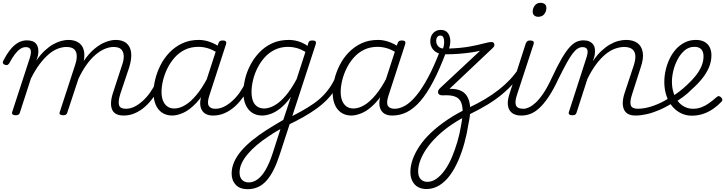

<svg xmlns="http://www.w3.org/2000/svg" viewBox="-34 -802 5140 1361"><path d="M76 15Q64 15 56.5 10Q49 5 52 -7L176 -387Q190 -430 183 -449Q176 -468 149 -468Q129 -468 110 -455.5Q91 -443 71.5 -417.5Q52 -392 32 -354Q26 -346 21 -342.5Q16 -339 3 -342Q-9 -345 -12.5 -353Q-16 -361 -11 -371Q11 -414 36.5 -447Q62 -480 92 -498Q122 -516 157 -516Q180 -516 197 -509.5Q214 -503 224 -489Q234 -475 237 -454Q240 -433 235 -408L224 -373Q252 -414 282.5 -442.5Q313 -471 342.5 -487.5Q372 -504 399.5 -511.5Q427 -519 451 -519Q499 -519 528.5 -496Q558 -473 563 -429.5Q568 -386 548 -322L443 -4Q440 6 433.5 10.5Q427 15 412 15Q401 15 393 10Q385 5 389 -6L498 -340Q511 -378 510 -407.5Q509 -437 491.5 -453Q474 -469 437 -469Q408 -469 376 -457Q344 -445 311.5 -417.5Q279 -390 247 -347.5Q215 -305 185 -245L107 -4Q104 6 97.5 10.5Q91 15 76 15ZM843 17Q812 17 791.5 7Q771 -3 761.5 -23.5Q752 -44 753 -73.5Q754 -103 766 -141L831 -340Q845 -378 843 -407.5Q841 -437 824.5 -453Q808 -469 771 -469Q742 -469 710 -456Q678 -443 644.5 -415Q611 -387 579 -342.5Q547 -298 518 -235H493Q522 -314 558.5 -368Q595 -422 635 -455.5Q675 -489 714.5 -504Q754 -519 786 -519Q834 -519 862 -496Q890 -473 895.5 -429.5Q901 -386 881 -322L818 -134Q802 -81 810 -56Q818 -31 858 -31Q866 -31 870.5 -23.5Q875 -16 873 -7Q871 2 864 9.5Q857 17 843 17Z M843 17Q832 17 827.5 9.5Q823 2 824.5 -7Q826 -16 834.5 -23.5Q843 -31 858 -31Q889 -31 918.5 -45.5Q948 -60 977 -86Q1006 -112 1030 -146Q1054 -180 1071 -217Q1076 -228 1084.5 -227.5Q1093 -227 1100 -220.5Q1107 -214 1104 -203Q1084 -157 1056.5 -117Q1029 -77 995.5 -47Q962 -17 923.5 0Q885 17 843 17Z M1187 17Q1146 17 1115.5 -3Q1085 -23 1069.5 -60Q1054 -97 1054 -146Q1054 -189 1066.5 -240Q1079 -291 1104 -340.5Q1129 -390 1167.5 -430Q1206 -470 1257.5 -494.5Q1309 -519 1376 -519Q1414 -519 1453.5 -505Q1493 -491 1524 -468L1513 -424Q1471 -451 1437.5 -460.5Q1404 -470 1373 -470Q1319 -470 1277 -449.5Q1235 -429 1204 -394Q1173 -359 1152.5 -317Q1132 -275 1121.5 -231.5Q1111 -188 1111 -151Q1111 -114 1121.5 -88Q1132 -62 1152 -47.5Q1172 -33 1202 -33Q1238 -33 1278 -56.5Q1318 -80 1359 -129.5Q1400 -179 1439 -254L1451 -214Q1407 -125 1359 -74Q1311 -23 1266.5 -3Q1222 17 1187 17ZM1476 17Q1447 17 1427 7Q1407 -3 1396 -23Q1385 -43 1385 -70Q1385 -97 1396 -131L1514 -494Q1518 -506 1524.5 -510.5Q1531 -515 1544 -515Q1563 -515 1567.5 -507.5Q1572 -500 1568 -488L1450 -125Q1433 -74 1445.5 -52.5Q1458 -31 1492 -31Q1501 -31 1504.5 -23.5Q1508 -16 1506.5 -7Q1505 2 1497.5 9.5Q1490 17 1476 17Z M1478 17Q1467 17 1462.5 9.5Q1458 2 1459.5 -7Q1461 -16 1469.5 -23.5Q1478 -31 1493 -31Q1524 -31 1553.5 -45.5Q1583 -60 1612 -86Q1641 -112 1665 -146Q1689 -180 1706 -217Q1711 -228 1719.5 -227.5Q1728 -227 1735 -220.5Q1742 -214 1739 -203Q1719 -157 1691.5 -117Q1664 -77 1630.5 -47Q1597 -17 1558.5 0Q1520 17 1478 17Z M1722 539Q1666 539 1637 508Q1608 477 1608 428Q1608 386 1626 345.5Q1644 305 1676.5 267Q1709 229 1754.5 192Q1800 155 1855 120Q1875 107 1895 95Q1915 83 1935 71Q1955 59 1974 48L2028 -115Q1991 -64 1954.5 -35Q1918 -6 1884.5 5.5Q1851 17 1825 17Q1783 17 1753 -3Q1723 -23 1707 -60Q1691 -97 1691 -146Q1691 -190 1703 -241Q1715 -292 1740.5 -341Q1766 -390 1804.5 -430.5Q1843 -471 1895 -495Q1947 -519 2013 -519Q2036 -519 2059 -514.5Q2082 -510 2104 -500.5Q2126 -491 2146 -477L2151 -496Q2155 -508 2161 -511.5Q2167 -515 2181 -515Q2199 -515 2203.5 -507.5Q2208 -500 2204 -488L1949 293Q1929 355 1906 401Q1883 447 1855.5 478Q1828 509 1794.5 524Q1761 539 1722 539ZM1730 491Q1763 491 1793.5 468Q1824 445 1849.5 400.5Q1875 356 1897 290L1954 113Q1940 120 1926 128.5Q1912 137 1898.5 145.5Q1885 154 1872 163Q1823 195 1785 227.5Q1747 260 1720 292.5Q1693 325 1678.5 357Q1664 389 1664 422Q1664 442 1671.5 457.5Q1679 473 1693.5 482Q1708 491 1730 491ZM1839 -33Q1873 -33 1912 -55Q1951 -77 1991 -123.5Q2031 -170 2069 -242L2131 -434Q2095 -455 2065.5 -462.5Q2036 -470 2009 -470Q1957 -470 1914.5 -449.5Q1872 -429 1841 -394Q1810 -359 1789.5 -317Q1769 -275 1759 -231.5Q1749 -188 1749 -151Q1749 -114 1758.5 -88Q1768 -62 1788.5 -47.5Q1809 -33 1839 -33Z M2008 84Q1999 89 1994 83.5Q1989 78 1986.5 69.5Q1984 61 1987 52.5Q1990 44 1997 41Q2054 13 2102 -13.5Q2150 -40 2190.5 -68.5Q2231 -97 2262 -130Q2293 -163 2316.5 -201.5Q2340 -240 2357 -286Q2360 -298 2370 -298.5Q2380 -299 2387.5 -292.5Q2395 -286 2391 -276Q2375 -222 2348.5 -178.5Q2322 -135 2287.5 -99Q2253 -63 2210 -32Q2167 -1 2116.5 27.5Q2066 56 2008 84Z M2457 17Q2416 17 2385.5 -3Q2355 -23 2339.5 -60Q2324 -97 2324 -146Q2324 -189 2336.5 -240Q2349 -291 2374 -340.5Q2399 -390 2437.5 -430Q2476 -470 2527.5 -494.5Q2579 -519 2646 -519Q2684 -519 2723.5 -505Q2763 -491 2794 -468L2783 -424Q2741 -451 2707.5 -460.5Q2674 -470 2643 -470Q2589 -470 2547 -449.5Q2505 -429 2474 -394Q2443 -359 2422.5 -317Q2402 -275 2391.5 -231.5Q2381 -188 2381 -151Q2381 -114 2391.5 -88Q2402 -62 2422 -47.5Q2442 -33 2472 -33Q2508 -33 2548 -56.5Q2588 -80 2629 -129.5Q2670 -179 2709 -254L2721 -214Q2677 -125 2629 -74Q2581 -23 2536.5 -3Q2492 17 2457 17ZM2746 17Q2717 17 2697 7Q2677 -3 2666 -23Q2655 -43 2655 -70Q2655 -97 2666 -131L2784 -494Q2788 -506 2794.5 -510.5Q2801 -515 2814 -515Q2833 -515 2837.5 -507.5Q2842 -500 2838 -488L2720 -125Q2703 -74 2715.5 -52.5Q2728 -31 2762 -31Q2771 -31 2774.5 -23.5Q2778 -16 2776.5 -7Q2775 2 2767.5 9.5Q2760 17 2746 17Z M2748 17Q2736 17 2732 9.5Q2728 2 2730.5 -7Q2733 -16 2742 -23.5Q2751 -31 2763 -31Q2799 -31 2837.5 -53Q2876 -75 2917 -124.5Q2958 -174 3001 -254Q3044 -334 3089 -452Q3091 -457 3098.5 -458.5Q3106 -460 3114.5 -457.5Q3123 -455 3127.5 -449.5Q3132 -444 3129 -435Q3082 -310 3036.5 -223.5Q2991 -137 2944.5 -84Q2898 -31 2849.5 -7Q2801 17 2748 17Z M2989 538Q2953 538 2927.5 523Q2902 508 2888.5 480.5Q2875 453 2875 418Q2875 403 2883.5 395.5Q2892 388 2903 388Q2914 388 2922 394Q2930 400 2930 412Q2930 449 2948 468Q2966 487 2995 487Q3030 487 3061.5 464Q3093 441 3120.5 402Q3148 363 3169.5 312Q3191 261 3208 203.5Q3225 146 3234 89Q3243 43 3245 9Q3247 -25 3242.5 -49.5Q3238 -74 3227 -90Q3216 -106 3198.5 -114.5Q3181 -123 3157 -125.5Q3133 -128 3102 -126Q3087 -126 3078.5 -133Q3070 -140 3071 -152Q3072 -164 3085 -177L3369 -442Q3339 -435 3301 -429.5Q3263 -424 3216.5 -420.5Q3170 -417 3118 -417Q3086 -417 3062.5 -429.5Q3039 -442 3027.5 -463.5Q3016 -485 3016 -508Q3016 -546 3037 -568Q3058 -590 3090 -590Q3122 -590 3138.5 -570.5Q3155 -551 3157.5 -521Q3160 -491 3149 -458Q3235 -461 3295 -472Q3355 -483 3393 -493.5Q3431 -504 3451 -504Q3465 -504 3469.5 -490.5Q3474 -477 3461 -464L3152 -172Q3201 -174 3233.5 -158.5Q3266 -143 3282 -110.5Q3298 -78 3299 -30Q3300 18 3286 80Q3276 146 3258 211.5Q3240 277 3214.5 336Q3189 395 3155.5 440.5Q3122 486 3080 512Q3038 538 2989 538ZM3107 -458Q3114 -480 3114.5 -501.5Q3115 -523 3109 -536.5Q3103 -550 3087 -550Q3074 -550 3066 -540Q3058 -530 3058 -512Q3058 -491 3071 -475.5Q3084 -460 3107 -458Z M2930 412Q2930 424 2922 431.5Q2914 439 2903 440Q2892 441 2883.5 435Q2875 429 2875 417Q2875 374 2891.5 327.5Q2908 281 2940.5 232.5Q2973 184 3022.5 137.5Q3072 91 3138 46.5Q3204 2 3286 -37Q3350 -67 3403.5 -99Q3457 -131 3501 -165.5Q3545 -200 3580 -237Q3615 -274 3642 -315Q3649 -325 3658 -324Q3667 -323 3671.5 -315.5Q3676 -308 3669 -297Q3642 -252 3605.5 -211Q3569 -170 3523 -132Q3477 -94 3421 -60Q3365 -26 3301 5Q3227 41 3168 81Q3109 121 3064 165Q3019 209 2989.5 252Q2960 295 2945 336Q2930 377 2930 412Z M3661 17Q3630 17 3608.5 6.5Q3587 -4 3576 -24.5Q3565 -45 3565.5 -73.5Q3566 -102 3579 -141L3693 -494Q3698 -506 3704.5 -510.5Q3711 -515 3724 -515Q3740 -515 3746 -509Q3752 -503 3749 -491L3632 -134Q3614 -82 3623 -56.5Q3632 -31 3676 -31Q3686 -31 3690.5 -23.5Q3695 -16 3693 -7Q3691 2 3683.5 9.5Q3676 17 3661 17ZM3781 -683Q3764 -683 3753 -692.5Q3742 -702 3742 -719Q3742 -743 3756.5 -762.5Q3771 -782 3798 -782Q3816 -782 3827.5 -773Q3839 -764 3839 -745Q3839 -722 3824.5 -702.5Q3810 -683 3781 -683Z M3663 17Q3653 17 3649.5 9.5Q3646 2 3648 -7Q3650 -16 3658 -23.5Q3666 -31 3678 -31Q3694 -31 3716 -41Q3738 -51 3763.5 -74.5Q3789 -98 3818 -141Q3847 -184 3878 -251Q3917 -335 3947.5 -387Q3978 -439 4003.5 -467Q4029 -495 4052.5 -505.5Q4076 -516 4102 -516Q4113 -516 4115.5 -509Q4118 -502 4116 -492.5Q4114 -483 4108 -475.5Q4102 -468 4095 -468Q4077 -468 4060 -457Q4043 -446 4024 -421Q4005 -396 3981.5 -353Q3958 -310 3926 -246Q3889 -166 3854.5 -115Q3820 -64 3788 -35Q3756 -6 3725 5.5Q3694 17 3663 17Z M4471 17Q4441 17 4420.5 7Q4400 -3 4390 -24Q4380 -45 4380.5 -74Q4381 -103 4393 -141L4459 -340Q4472 -381 4469.5 -409.5Q4467 -438 4447.5 -453.5Q4428 -469 4390 -469Q4360 -469 4326 -457Q4292 -445 4258.5 -417.5Q4225 -390 4192.5 -347Q4160 -304 4130 -243L4053 -4Q4050 6 4043.5 10.5Q4037 15 4022 15Q4010 15 4002.5 10Q3995 5 3998 -6L4121 -387Q4136 -430 4129.5 -449Q4123 -468 4095 -468Q4085 -468 4080 -475.5Q4075 -483 4076 -492.5Q4077 -502 4084.5 -509Q4092 -516 4102 -516Q4126 -516 4143 -508.5Q4160 -501 4170.5 -487Q4181 -473 4183 -453Q4185 -433 4181 -408L4169 -369Q4198 -412 4228.5 -440.5Q4259 -469 4289.5 -486.5Q4320 -504 4349 -511.5Q4378 -519 4404 -519Q4453 -519 4483.5 -497.5Q4514 -476 4522 -432Q4530 -388 4507 -322L4446 -132Q4429 -80 4437.5 -55.5Q4446 -31 4487 -31Q4495 -31 4499 -23.5Q4503 -16 4501.5 -7Q4500 2 4492 9.5Q4484 17 4471 17Z M4471 17Q4459 17 4454.5 9.5Q4450 2 4453 -7Q4456 -16 4465 -23.5Q4474 -31 4486 -31Q4537 -31 4596 -51.5Q4655 -72 4714 -110Q4722 -115 4728.5 -111.5Q4735 -108 4739.5 -100.5Q4744 -93 4743 -84.5Q4742 -76 4733 -72Q4686 -42 4639 -22Q4592 -2 4549.5 7.5Q4507 17 4471 17Z M4716 -109Q4750 -129 4780.5 -152.5Q4811 -176 4836 -200Q4870 -231 4896.5 -264Q4923 -297 4938 -332Q4953 -367 4953 -402Q4953 -435 4937 -452.5Q4921 -470 4888 -470Q4849 -470 4819.5 -445Q4790 -420 4769.5 -381.5Q4749 -343 4739 -301Q4729 -259 4729 -224Q4729 -180 4740.5 -144.5Q4752 -109 4772 -83.5Q4792 -58 4819.5 -44.5Q4847 -31 4878 -31Q4910 -31 4938 -41.5Q4966 -52 4992.5 -71Q5019 -90 5045 -113Q5055 -122 5062.5 -120.5Q5070 -119 5077 -112Q5084 -106 5086 -97.5Q5088 -89 5079 -80Q5056 -55 5023.5 -32Q4991 -9 4952.5 4.5Q4914 18 4870 18Q4837 18 4807 6.5Q4777 -5 4752.5 -26.5Q4728 -48 4710.5 -78Q4693 -108 4684 -144.5Q4675 -181 4675 -222Q4675 -261 4684 -302Q4693 -343 4711 -382Q4729 -421 4756 -451.5Q4783 -482 4819 -500.5Q4855 -519 4899 -519Q4936 -519 4960.5 -505Q4985 -491 4997 -466.5Q5009 -442 5009 -410Q5009 -366 4991.5 -324.5Q4974 -283 4942.5 -244Q4911 -205 4870 -169Q4842 -140 4808 -115Q4774 -90 4738 -69Z"/></svg>

Font: Playwrite CO ExtraLight
Style: Regular
Weight: 250
Version: Version 1.002